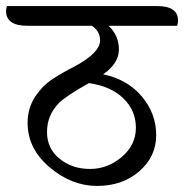

<svg xmlns="http://www.w3.org/2000/svg" viewBox="-66 -671 607 633"><path d="M227 -397Q152 -355 128 -331Q89 -291 89 -236Q89 -181 130.5 -147.5Q172 -114 230.5 -114Q289 -114 335.5 -153.5Q382 -193 382 -250Q382 -307 340.5 -347Q299 -387 227 -397ZM452 -651Q521 -651 521 -603Q521 -595 518 -586H292Q326 -554 326 -508Q326 -462 274 -426Q355 -409 402 -352.5Q449 -296 449 -225.5Q449 -155 393.5 -106.5Q338 -58 254 -58Q170 -58 97.5 -119.5Q25 -181 25 -266Q25 -314 49.5 -351.5Q74 -389 109 -411.5Q144 -434 180 -452Q264 -497 264 -538Q264 -568 237 -586H24Q-46 -586 -46 -635Q-46 -642 -43 -651Z"/></svg>

Font: Laila
Style: Regular
Weight: 400
Designer: Hitesh Malaviya
Foundry: Indian Type Foundry
Version: Version 1.302;PS 1.0;hotconv 1.0.78;makeotf.lib2.5.61930; tt